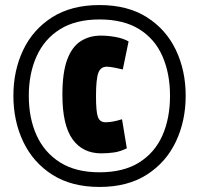

<svg xmlns="http://www.w3.org/2000/svg" viewBox="-20 -730 788 760"><path d="M374 -710Q485 -710 561 -662Q637 -614 676 -532.5Q715 -451 715 -351Q715 -251 676 -169Q637 -87 561 -38.5Q485 10 374 10Q263 10 187 -38.5Q111 -87 72 -169Q33 -251 33 -351Q33 -451 72 -532.5Q111 -614 187 -662Q263 -710 374 -710ZM374 -48Q469 -48 531 -87Q593 -126 623 -194Q653 -262 653 -351Q653 -439 623 -507.5Q593 -576 531 -614.5Q469 -653 374 -653Q280 -653 218 -614.5Q156 -576 125 -507.5Q94 -439 94 -351Q94 -262 125 -194Q156 -126 218 -87Q280 -48 374 -48ZM227 -355Q227 -443 246 -494Q265 -545 299.5 -567Q334 -589 379 -589Q408 -589 438 -583.5Q468 -578 489 -566L466 -455Q454 -458 434.5 -462Q415 -466 403 -466Q378 -466 369 -441Q360 -416 360 -349Q360 -288 367.5 -267Q375 -246 398 -246Q425 -246 463 -258L482 -143Q456 -130 431 -126.5Q406 -123 381 -123Q307 -123 267 -179Q227 -235 227 -355Z"/></svg>

Font: Georama Condensed Black
Style: Regular
Weight: 900
Width: 3
Designer: Jean-Baptiste Levee
Foundry: Production Type
Version: Version 1.000